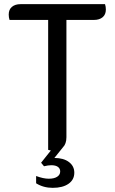

<svg xmlns="http://www.w3.org/2000/svg" viewBox="-20 -720 552 925"><path d="M490 -674Q490 -650 474.5 -637Q459 -624 433 -624H300V-59Q300 -27 283 -10L242 41Q286 41 312 60.5Q338 80 338 112Q338 146 310 165.5Q282 185 234 185Q189 185 154 163V128Q189 141 215 141Q241 141 255.5 131.5Q270 122 270 106Q270 92 259 84Q248 76 227 76Q212 76 192 81L178 64L225 5L212 2V-624H26Q22 -636 22 -650Q22 -674 37.5 -687Q53 -700 79 -700H486Q490 -688 490 -674Z"/></svg>

Font: Thasadith
Style: Bold
Weight: 700
Designer: Cadson Demak Co.,Ltd.
Foundry: Cadson Demak Co.,Ltd.
Version: Version 1.000; ttfautohint (v1.6)